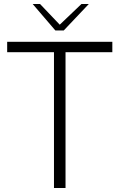

<svg xmlns="http://www.w3.org/2000/svg" viewBox="-20 -944 600 964"><path d="M251 0V-682H16V-734H544V-682H309V0ZM258 -791 144 -924H181L280 -820L389 -924H426L300 -791Z"/></svg>

Font: Exo Thin Light
Style: Regular
Weight: 300
Version: Version 2.000